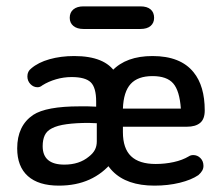

<svg xmlns="http://www.w3.org/2000/svg" viewBox="-20 -573 703 603"><path d="M282 -238Q265 -239 256 -239Q247 -239 241 -239Q235 -239 230 -239Q125 -239 84 -212Q34 -178 34 -107Q34 -50 67.5 -20Q101 10 165 10Q219 10 261 -9Q303 -28 333 -65Q347 -82 353.5 -102Q360 -122 360 -146V-226Q360 -279 356.5 -304Q353 -329 343 -344Q310 -397 213 -397Q171 -397 135.5 -387Q100 -377 78 -358Q66 -349 66 -333Q66 -319 75.5 -309Q85 -299 98 -299Q106 -299 113 -305Q132 -317 156 -324Q180 -331 205 -331Q248 -331 265 -314.5Q282 -298 282 -254ZM284 -186V-129Q284 -114 278 -102.5Q272 -91 259 -81Q229 -56 182 -56Q114 -56 114 -114Q114 -134 120.5 -148Q127 -162 143 -170Q160 -179 189.5 -183Q219 -187 259 -187Q264 -187 269.5 -186.5Q275 -186 284 -186ZM366 -175H567Q594 -175 608.5 -187Q623 -199 623 -226Q623 -303 588 -346Q547 -397 459 -397Q376 -397 332.5 -351Q289 -305 289 -216V-171Q289 -81 333.5 -35.5Q378 10 465 10Q508 10 544.5 1Q581 -8 603 -23Q611 -30 615 -37Q619 -44 619 -52Q619 -67 609.5 -76.5Q600 -86 587 -86Q579 -86 573 -82Q553 -70 525.5 -64Q498 -58 469 -58Q417 -58 391.5 -82.5Q366 -107 366 -158ZM548 -232H366Q368 -285 390.5 -309.5Q413 -334 459 -334Q504 -334 524 -311Q544 -288 548 -232ZM242 -553Q222 -553 210.5 -543.5Q199 -534 199 -517Q199 -501 210.5 -491.5Q222 -482 242 -482H421Q442 -482 453 -491.5Q464 -501 464 -517Q464 -534 453 -543.5Q442 -553 421 -553Z"/></svg>

Font: Beiruti Medium
Style: Regular
Weight: 500
Designer: Arlette Boutros
Foundry: Boutros
Version: Version 1.41